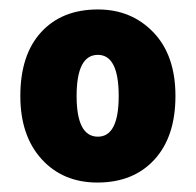

<svg xmlns="http://www.w3.org/2000/svg" viewBox="-20 -742 414 406"><path d="M351 -539Q351 -453 306.5 -404.5Q262 -356 186 -356Q113 -356 68 -405.5Q23 -455 23 -539Q23 -626 67 -674Q111 -722 187 -722Q258 -722 304.5 -673.5Q351 -625 351 -539ZM142 -539Q142 -453 187 -453Q231 -453 231 -539Q231 -626 187 -626Q142 -626 142 -539Z"/></svg>

Font: Noto Sans SemiCondensed Black
Style: Regular
Weight: 900
Width: 4
Designer: Monotype Design Team
Foundry: Monotype Imaging Inc.
Version: Version 2.013; ttfautohint (v1.8.4.7-5d5b)